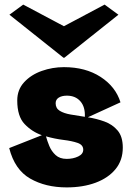

<svg xmlns="http://www.w3.org/2000/svg" viewBox="-20 -803 574 835"><path d="M258 -511Q352 -511 417.5 -468.5Q483 -426 504 -358L362 -293Q400 -287 434.5 -274.5Q469 -262 491.5 -235.5Q514 -209 514 -161Q514 -106 482.5 -67.5Q451 -29 396 -8.5Q341 12 270 12Q178 12 111 -26.5Q44 -65 20 -159L162 -215Q119 -230 87 -263.5Q55 -297 55 -366Q55 -413 85 -445.5Q115 -478 161.5 -494.5Q208 -511 258 -511ZM222 -354Q222 -332 240 -321Q258 -310 287 -305Q316 -300 349 -295Q351 -338 329.5 -362.5Q308 -387 271 -387Q249 -387 235.5 -378.5Q222 -370 222 -354ZM342 -152Q342 -173 317.5 -181.5Q293 -190 256 -194.5Q219 -199 180 -210Q185 -191 194.5 -168Q204 -145 222 -128.5Q240 -112 270 -112Q298 -112 320 -122.5Q342 -133 342 -152ZM81 -783 258 -689 435 -783 495 -739 260 -552H256L21 -739Z"/></svg>

Font: Panamera Black
Style: Regular
Weight: 900
Designer: Bastien Sozeau
Foundry: NBR — Bastien Sozeau
Version: Version 3.002; ttfautohint (v1.8.4.7-5d5b);gftools[0.9.33]